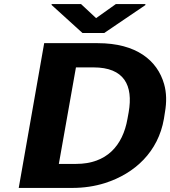

<svg xmlns="http://www.w3.org/2000/svg" viewBox="-20 -923 836 943"><path d="M72 0H334C392 0 445 -8 496 -24C643 -71 757 -178 785 -339L790 -371C799 -422 798 -468 786 -510C753 -626 650 -711 460 -711H197ZM612 -372 606 -339C583 -208 504 -118 354 -118H269L353 -592H439C590 -592 635 -504 612 -372ZM452 -834 378 -903H234L233 -899L385 -761H492L694 -898V-903H549Z"/></svg>

Font: Asimov
Style: XWidIt
Weight: 500
Designer: Google
Version: Version 2.000980; 2014